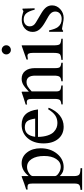

<svg xmlns="http://www.w3.org/2000/svg" viewBox="612 -1365 980 2244"><g transform="rotate(-90 1102.0 -243.0)"><path d="M9 -410V-427Q75 -447 160 -480L166 -478V-398Q232 -480 316 -480Q393 -480 442 -417.5Q491 -355 491 -258Q491 -144 427.5 -66.5Q364 11 271 11Q238 11 215.5 1.5Q193 -8 166 -34V129Q166 178 183 192.5Q200 207 258 208V227H5V208Q51 205 65 191.5Q79 178 79 137V-352Q79 -389 70.5 -400.5Q62 -412 35 -412Q19 -412 9 -410ZM166 -349V-92Q166 -69 202 -46Q238 -23 274 -23Q331 -23 366 -76.5Q401 -130 401 -217Q401 -308 366 -362.5Q331 -417 272 -417Q236 -417 201 -394.5Q166 -372 166 -349Z M624 -289Q625 -224 641 -176Q657 -128 682 -104.5Q707 -81 732.5 -71.5Q758 -62 786 -62Q836 -62 873.5 -86.5Q911 -111 948 -171L965 -164Q932 -80 874.5 -34.5Q817 11 743 11Q654 11 601 -52.5Q548 -116 548 -224Q548 -339 609 -409.5Q670 -480 766 -480Q845 -480 889.5 -432.5Q934 -385 945 -289ZM625 -322H838Q828 -390 806 -416.5Q784 -443 736 -443Q642 -443 625 -322Z M1002 -416V-433Q1079 -456 1146 -480L1153 -478V-396Q1206 -446 1237 -463Q1268 -480 1304 -480Q1361 -480 1394.5 -439Q1428 -398 1428 -323V-84Q1428 -46 1440 -33Q1452 -20 1491 -16V0H1274V-16Q1314 -19 1327 -36.5Q1340 -54 1340 -103V-322Q1340 -423 1264 -423Q1238 -423 1215.5 -410.5Q1193 -398 1156 -363V-70Q1156 -42 1171 -30.5Q1186 -19 1225 -16V0H1004V-16Q1043 -19 1055.5 -34Q1068 -49 1068 -94V-353Q1068 -391 1060 -405.5Q1052 -420 1030 -420Q1010 -420 1002 -416Z M1571 -412Q1559 -412 1528 -407V-423L1690 -480L1694 -477V-106Q1694 -50 1707 -35Q1720 -20 1771 -16V0H1524V-16Q1578 -19 1592 -34.5Q1606 -50 1606 -106V-349Q1606 -383 1598 -397.5Q1590 -412 1571 -412ZM1640 -713Q1663 -713 1679 -697.5Q1695 -682 1695 -660Q1695 -637 1679 -621.5Q1663 -606 1640 -606Q1618 -606 1603 -622Q1588 -638 1588 -660Q1588 -682 1604 -697.5Q1620 -713 1640 -713Z M2094 -459Q2096 -459 2111 -470H2123L2127 -328H2111Q2093 -398 2067 -427Q2041 -456 1996 -456Q1961 -456 1938.5 -436.5Q1916 -417 1916 -385Q1916 -340 1961 -314L2074 -247Q2120 -219 2140.5 -190.5Q2161 -162 2161 -124Q2161 -69 2117.5 -29Q2074 11 2014 11Q1988 11 1944 1.5Q1900 -8 1890 -8Q1874 -8 1866 4H1852V-159H1869Q1885 -86 1908 -56Q1942 -12 2002 -12Q2041 -12 2065 -32.5Q2089 -53 2089 -87Q2089 -135 2034 -166L1973 -201Q1907 -238 1879 -272.5Q1851 -307 1851 -351Q1851 -407 1891 -443Q1931 -479 1993 -479Q2028 -479 2058.5 -469Q2089 -459 2094 -459Z"/></g></svg>

Font: MM Ethnic
Style: Regular
Weight: 400
Designer: Khon Soe Zaw Thu
Version: Version 1.00 July 18, 2016, initial release